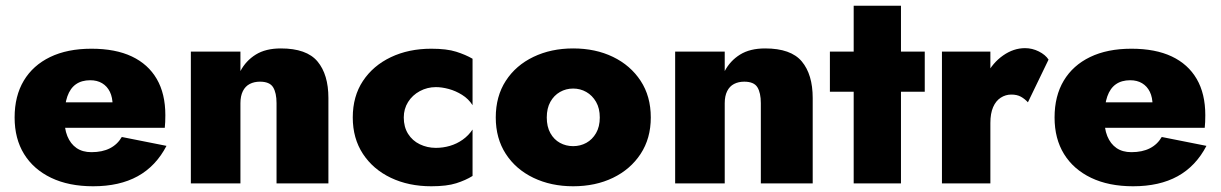

<svg xmlns="http://www.w3.org/2000/svg" viewBox="-20 -640 4260 670"><path d="M305 10Q397 10 460.5 -25Q524 -60 561 -131L405 -162Q390 -136 363.5 -122.5Q337 -109 299 -109Q268 -109 247 -123.5Q226 -138 215 -165Q204 -192 205 -231Q205 -275 215 -303.5Q225 -332 245 -346Q265 -360 295 -360Q319 -360 336.5 -349.5Q354 -339 363.5 -319.5Q373 -300 373 -272Q373 -265 369 -255Q365 -245 360 -237L397 -283H126V-194H555Q556 -203 556.5 -214.5Q557 -226 557 -238Q557 -313 527 -364.5Q497 -416 440 -443Q383 -470 299 -470Q215 -470 155 -441Q95 -412 63 -358.5Q31 -305 31 -230Q31 -156 64 -102.5Q97 -49 158.5 -19.5Q220 10 305 10Z M945 -280V0H1126V-298Q1126 -380 1088 -425.5Q1050 -471 960 -471Q907 -471 872.5 -449.5Q838 -428 819 -392V-460H646V0H819V-280Q819 -305 827.5 -322Q836 -339 851.5 -347Q867 -355 887 -355Q921 -355 933 -335.5Q945 -316 945 -280Z M1389 -230Q1389 -260 1404 -284Q1419 -308 1445 -322Q1471 -336 1501 -336Q1522 -336 1546 -329.5Q1570 -323 1592.5 -309Q1615 -295 1629 -273V-435Q1605 -449 1572 -459.5Q1539 -470 1485 -470Q1406 -470 1344 -440.5Q1282 -411 1246.5 -357.5Q1211 -304 1211 -230Q1211 -157 1246.5 -103Q1282 -49 1344 -19.5Q1406 10 1485 10Q1539 10 1572 -0.5Q1605 -11 1629 -26V-188Q1615 -167 1594.5 -152.5Q1574 -138 1550 -131Q1526 -124 1501 -124Q1471 -124 1445 -136.5Q1419 -149 1404 -173Q1389 -197 1389 -230Z M1710 -230Q1710 -157 1745 -103Q1780 -49 1841.5 -19.5Q1903 10 1980 10Q2058 10 2119 -19.5Q2180 -49 2215.5 -103Q2251 -157 2251 -230Q2251 -304 2215.5 -358Q2180 -412 2119 -441.5Q2058 -471 1980 -471Q1903 -471 1841.5 -441.5Q1780 -412 1745 -358Q1710 -304 1710 -230ZM1888 -230Q1888 -262 1900.5 -284.5Q1913 -307 1934 -319Q1955 -331 1980 -331Q2005 -331 2026 -319Q2047 -307 2060 -284.5Q2073 -262 2073 -230Q2073 -198 2060 -175.5Q2047 -153 2026 -141.5Q2005 -130 1980 -130Q1955 -130 1934 -141.5Q1913 -153 1900.5 -175.5Q1888 -198 1888 -230Z M2635 -280V0H2816V-298Q2816 -380 2778 -425.5Q2740 -471 2650 -471Q2597 -471 2562.5 -449.5Q2528 -428 2509 -392V-460H2336V0H2509V-280Q2509 -305 2517.5 -322Q2526 -339 2541.5 -347Q2557 -355 2577 -355Q2611 -355 2623 -335.5Q2635 -316 2635 -280Z M2876 -460V-320H3207V-460ZM2959 -620V0H3124V-620Z M3436 -460H3267V0H3436ZM3567 -283 3639 -432Q3628 -449 3605 -460.5Q3582 -472 3557 -472Q3517 -472 3480.5 -446.5Q3444 -421 3422 -378Q3400 -335 3400 -280L3436 -211Q3436 -244 3445.5 -266Q3455 -288 3472 -299Q3489 -310 3509 -310Q3529 -310 3542.5 -302.5Q3556 -295 3567 -283Z M3934 10Q4026 10 4089.5 -25Q4153 -60 4190 -131L4034 -162Q4019 -136 3992.5 -122.5Q3966 -109 3928 -109Q3897 -109 3876 -123.5Q3855 -138 3844 -165Q3833 -192 3834 -231Q3834 -275 3844 -303.5Q3854 -332 3874 -346Q3894 -360 3924 -360Q3948 -360 3965.5 -349.5Q3983 -339 3992.5 -319.5Q4002 -300 4002 -272Q4002 -265 3998 -255Q3994 -245 3989 -237L4026 -283H3755V-194H4184Q4185 -203 4185.5 -214.5Q4186 -226 4186 -238Q4186 -313 4156 -364.5Q4126 -416 4069 -443Q4012 -470 3928 -470Q3844 -470 3784 -441Q3724 -412 3692 -358.5Q3660 -305 3660 -230Q3660 -156 3693 -102.5Q3726 -49 3787.5 -19.5Q3849 10 3934 10Z"/></svg>

Font: Jost ExtraBold
Style: Regular
Weight: 800
Version: Version 3.710